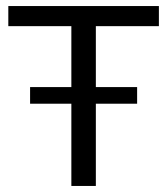

<svg xmlns="http://www.w3.org/2000/svg" viewBox="-20 -615 553 635"><path d="M216 0V-528.5H7.5V-595H505.5V-528.5H297V0ZM79.5 -272V-327H433.5V-272Z"/></svg>

Font: Encode Sans SC
Style: Regular
Weight: 400
Version: Version 3.002